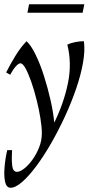

<svg xmlns="http://www.w3.org/2000/svg" viewBox="-20 -649 435 904"><path d="M30 235Q10 235 4 207Q-2 179 1.5 137.5Q5 96 14 58H37Q34 103 37.5 131.5Q41 160 60 160Q74 160 93.5 145Q113 130 132 104Q151 78 164 45.5Q177 13 177 -22Q177 -51 170 -94Q163 -137 153 -176Q141 -225 127 -264.5Q113 -304 100 -327.5Q87 -351 76 -351Q67 -351 53.5 -335.5Q40 -320 28 -297L9 -308Q28 -346 52.5 -386Q77 -426 105 -455Q126 -436 147.5 -392Q169 -348 187 -291.5Q205 -235 218 -177.5Q231 -120 235 -75H237Q281 -165 300 -258Q319 -351 297 -439Q314 -447 335.5 -451Q357 -455 375 -455Q381 -412 371 -354.5Q361 -297 338.5 -231.5Q316 -166 285.5 -100Q255 -34 220.5 26Q186 86 151 133Q116 180 84.5 207.5Q53 235 30 235ZM117 -629H377L369 -589H109Z"/></svg>

Font: Bona Nova SC
Style: Italic
Weight: 400
Italic angle: -4°
Designer: Mateusz Machalski
Foundry: Capitalics
Version: Version 4.001; ttfautohint (v1.8.4.7-5d5b)